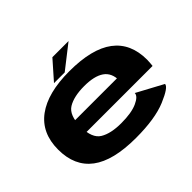

<svg xmlns="http://www.w3.org/2000/svg" viewBox="-148 -898 1128 1128"><g transform="rotate(-45 416.0 -334.5)"><path d="M752.5 -97.5Q752.5 -71.5 659.8 -32.5Q567 6.5 407.5 6.5Q219 6.5 127.2 -62.5Q35.5 -131.5 35.5 -268.5Q35.5 -406 131.5 -477Q227.5 -548 407.5 -548Q594.5 -548 686.8 -478.5Q779 -409 779 -272.5Q778 -243.5 775.5 -224H206V-320.5H587.5L577 -301.5Q577 -365.5 534.2 -395Q491.5 -424.5 408 -424.5Q321.5 -424.5 272.8 -394.8Q224 -365 224 -268.5Q224 -175 272.8 -145.5Q321.5 -116 408 -116Q493.5 -116 541.2 -137.8Q589 -159.5 589 -185.5L752.5 -97.5ZM395.5 -676.5H530L383.5 -562H294.5Z"/></g></svg>

Font: Anybody Wide
Style: Bold
Weight: 700
Width: 7
Designer: Tyler Finck
Foundry: Etcetera Type Company
Version: Version 1.000; ttfautohint (v1.8)